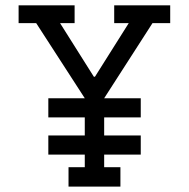

<svg xmlns="http://www.w3.org/2000/svg" viewBox="-20 -690 698 710"><path d="M158.7 -118.2V-189H293.5V-255.9H158.7V-326.7H293.5L113.8 -604.5H48.8V-670.4H255.9V-604.5H202.1L327.1 -406.2H331.1L456.1 -604.5H402.3V-670.4H609.4V-604.5H543.9L365.2 -326.7H500.5V-255.9H365.2V-189H500.5V-118.2H365.2V-71.8H425.3V0H233.4V-71.8H293.5V-118.2Z"/></svg>

Font: Eligible
Style: Regular
Weight: 500
Version: Version 1.1